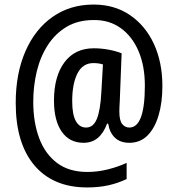

<svg xmlns="http://www.w3.org/2000/svg" viewBox="-20 -739 780 843"><path d="M693 -361Q693 -288 676 -231.5Q659 -175 627 -143.5Q595 -112 548 -112Q508 -112 484.5 -134.5Q461 -157 455 -196H450Q435 -155 409.5 -133.5Q384 -112 347 -112Q285 -112 251 -161Q217 -210 217 -297Q217 -404 263 -465.5Q309 -527 392 -527Q424 -527 456.5 -521Q489 -515 514 -505L506 -298Q505 -283 504.5 -270Q504 -257 504 -249Q504 -210 516.5 -194.5Q529 -179 548 -179Q616 -179 616 -363Q616 -450 588 -515Q560 -580 509.5 -616Q459 -652 391 -651Q323 -651 273 -621.5Q223 -592 190 -541Q157 -490 141.5 -425.5Q126 -361 126 -292Q126 -202 152 -132.5Q178 -63 230.5 -23.5Q283 16 364 16Q409 16 454.5 4.5Q500 -7 536 -24V47Q499 65 456.5 74.5Q414 84 363 84Q213 84 131 -13Q49 -110 49 -287Q49 -416 91.5 -513.5Q134 -611 211 -665Q288 -719 391 -719Q483 -719 551 -672.5Q619 -626 656 -545.5Q693 -465 693 -361ZM297 -295Q297 -236 313 -207.5Q329 -179 358 -179Q390 -179 405.5 -217.5Q421 -256 425 -335L432 -456Q414 -462 390 -462Q343 -462 320 -416.5Q297 -371 297 -295Z"/></svg>

Font: Noto Sans Ethiopic Condensed Medium
Style: Regular
Weight: 500
Width: 3
Designer: Monotype Design Team
Foundry: Monotype Imaging Inc.
Version: Version 2.102; ttfautohint (v1.8.4.7-5d5b)